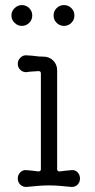

<svg xmlns="http://www.w3.org/2000/svg" viewBox="-20 -724 373 756"><path d="M66 -622Q50 -622 37.5 -634Q25 -646 25 -663Q25 -680 37.5 -692Q50 -704 66 -704Q83 -704 95 -692Q107 -680 107 -663Q107 -646 95 -634Q83 -622 66 -622ZM232 -622Q215 -622 203 -634Q191 -646 191 -663Q191 -680 203 -692Q215 -704 232 -704Q249 -704 261 -692Q273 -680 273 -663Q273 -646 261 -634Q249 -622 232 -622ZM85 12Q71 13 60.5 3.5Q50 -6 50 -21Q50 -36 60.5 -46Q71 -56 85 -54Q96 -53 107.5 -52Q119 -51 131 -49Q141 -49 141 -58V-435Q141 -444 132 -444Q120 -443 108 -442.5Q96 -442 85 -440Q71 -439 60.5 -448.5Q50 -458 50 -473Q50 -487 61 -497.5Q72 -508 86 -506Q108 -505 121 -503Q134 -501 151 -501Q174 -501 189.5 -485.5Q205 -470 205 -447V-58Q205 -49 215 -49Q227 -51 239 -52Q251 -53 261 -54Q275 -56 285 -46Q295 -36 295 -21Q295 -6 285 3.5Q275 13 261 12Q241 10 217.5 8Q194 6 173 6Q152 6 128.5 8Q105 10 85 12Z"/></svg>

Font: Kiwi Maru Light
Style: Regular
Weight: 300
Designer: Hiroki-Chan
Version: Version 1.100